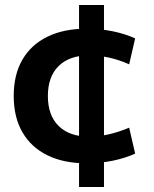

<svg xmlns="http://www.w3.org/2000/svg" viewBox="-20 -645 617 770"><path d="M328 10Q236 10 170.5 -22Q105 -54 70 -114.5Q35 -175 35 -260Q35 -346 70 -406Q105 -466 170.5 -498Q236 -530 328 -530Q380 -530 430 -520Q480 -510 522 -491L498 -387Q458 -405 417 -414Q376 -423 338 -423Q259 -423 215.5 -380.5Q172 -338 172 -260Q172 -182 215.5 -139.5Q259 -97 338 -97Q376 -97 417 -106.5Q458 -116 498 -133L522 -29Q480 -10 430 0Q380 10 328 10ZM297 105V-625H397V105Z"/></svg>

Font: M PLUS 2
Style: Bold
Weight: 700
Designer: Coji Morishita
Foundry: UNDERFOREST DESIGN
Version: Version 1.001